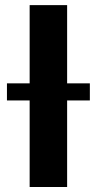

<svg xmlns="http://www.w3.org/2000/svg" viewBox="-20 -748 387 768"><path d="M248.5 -727.5V0H98.6V-727.5ZM7.8 -346.2V-414.6H339.4V-346.2Z"/></svg>

Font: Inter 28pt
Style: Bold
Weight: 700
Designer: Rasmus Andersson
Foundry: rsms
Version: Version 4.001;git-66647c0bb